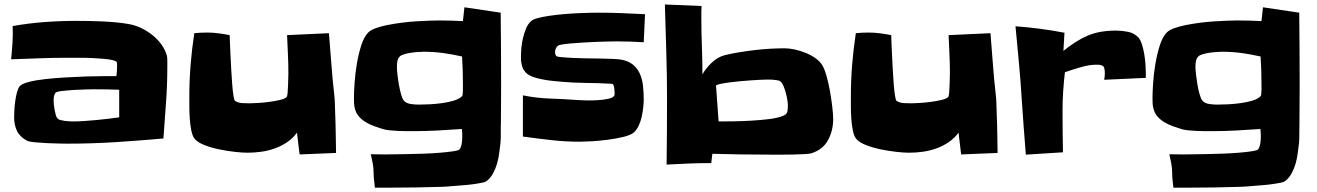

<svg xmlns="http://www.w3.org/2000/svg" viewBox="-20 -742 5962 869"><path d="M737.3 -440.4Q737.3 -358.4 731.4 -277.3Q725.6 -196.3 719.7 -115.2Q610.4 -105.5 502 -98.6Q393.6 -91.8 284.2 -91.8Q274.4 -91.8 248 -92.3Q221.7 -92.8 192.4 -94.2Q163.1 -95.7 136.7 -98.1Q110.4 -100.6 101.6 -105.5Q69.3 -123 56.6 -149.9Q43.9 -176.8 43.9 -210.9Q43.9 -222.7 44.9 -242.2Q45.9 -261.7 48.8 -283.2Q51.8 -304.7 56.6 -323.2Q61.5 -341.8 68.4 -350.6Q77.1 -362.3 108.4 -370.6Q139.6 -378.9 183.1 -383.8Q226.6 -388.7 276.9 -391.6Q327.1 -394.5 373 -396Q418.9 -397.5 455.1 -397.5Q491.2 -397.5 506.8 -397.5Q509.8 -418.9 509.8 -439.5Q509.8 -441.4 509.8 -449.7Q509.8 -458 508.8 -460Q505.9 -465.8 490.2 -469.7Q474.6 -473.6 451.7 -475.6Q428.7 -477.5 401.9 -479Q375 -480.5 349.6 -480.5Q324.2 -480.5 304.7 -480.5Q285.2 -480.5 276.4 -480.5Q214.8 -480.5 153.3 -478Q91.8 -475.6 30.3 -473.6Q34.2 -510.7 36.6 -548.8Q39.1 -586.9 37.1 -624Q108.4 -636.7 180.2 -642.1Q252 -647.5 325.2 -647.5Q351.6 -647.5 382.8 -647Q414.1 -646.5 445.3 -645Q476.6 -643.6 507.3 -640.6Q538.1 -637.7 564.5 -632.8Q591.8 -627.9 618.7 -615.2Q645.5 -602.5 668.9 -584Q692.4 -565.4 710 -541.5Q727.5 -517.6 735.4 -490.2Q736.3 -487.3 736.8 -480.5Q737.3 -473.6 737.3 -465.3Q737.3 -457 737.3 -450.2Q737.3 -443.4 737.3 -440.4ZM519.5 -210.9V-335.9Q491.2 -336.9 462.9 -337.4Q434.6 -337.9 406.2 -337.9Q400.4 -337.9 373.5 -337.4Q346.7 -336.9 315.9 -335Q285.2 -333 259.8 -330.1Q234.4 -327.1 230.5 -321.3Q225.6 -313.5 224.1 -305.2Q222.7 -296.9 222.7 -288.1Q222.7 -281.2 223.6 -269.5Q224.6 -257.8 227.1 -245.1Q229.5 -232.4 232.4 -221.7Q235.4 -210.9 240.2 -206.1Q244.1 -201.2 253.4 -198.7Q262.7 -196.3 273.4 -194.8Q284.2 -193.4 294.9 -192.9Q305.7 -192.4 311.5 -192.4Q335 -192.4 361.8 -194.3Q388.7 -196.3 416.5 -198.7Q444.3 -201.2 470.7 -204.6Q497.1 -208 519.5 -210.9Z M1501 -49.8 1335.9 -43 1324.2 -141.6Q1305.7 -116.2 1279.8 -98.6Q1253.9 -81.1 1224.1 -70.3Q1194.3 -59.6 1162.6 -55.2Q1130.9 -50.8 1100.6 -50.8Q1077.1 -50.8 1042.5 -54.7Q1007.8 -58.6 972.2 -65.9Q936.5 -73.2 906.2 -85Q876 -96.7 862.3 -112.3Q851.6 -124 846.2 -149.9Q840.8 -175.8 838.9 -205.1Q836.9 -234.4 836.9 -261.7Q836.9 -289.1 836.9 -305.7Q836.9 -378.9 842.8 -450.2Q848.6 -521.5 859.4 -591.8Q886.7 -594.7 918 -594.7Q943.4 -594.7 968.8 -591.3Q994.1 -587.9 1019.5 -583Q1019.5 -578.1 1020.5 -554.7Q1021.5 -531.2 1022.9 -499Q1024.4 -466.8 1026.4 -430.2Q1028.3 -393.6 1030.8 -362.3Q1033.2 -331.1 1036.6 -309.1Q1040 -287.1 1043.9 -285.2Q1058.6 -276.4 1076.2 -275.4Q1093.8 -274.4 1110.4 -274.4Q1122.1 -274.4 1147 -275.9Q1171.9 -277.3 1198.2 -280.8Q1224.6 -284.2 1247.1 -289.6Q1269.5 -294.9 1277.3 -302.7Q1280.3 -305.7 1281.7 -321.3Q1283.2 -336.9 1283.7 -355.5Q1284.2 -374 1284.7 -390.1Q1285.2 -406.2 1285.2 -409.2Q1285.2 -453.1 1283.2 -496.1Q1281.2 -539.1 1279.3 -583L1468.8 -591.8Q1474.6 -523.4 1479.5 -455.6Q1484.4 -387.7 1492.2 -319.3Q1495.1 -296.9 1495.6 -273.4Q1496.1 -250 1497.1 -226.6Q1499 -182.6 1499.5 -138.7Q1500 -94.7 1501 -49.8Z M2248 -345.7Q2248 -304.7 2247.6 -264.2Q2247.1 -223.6 2247.1 -182.6Q2246.1 -161.1 2246.6 -138.7Q2247.1 -116.2 2245.1 -93.8Q2242.2 -72.3 2239.3 -48.3Q2236.3 -24.4 2229.5 -1Q2222.7 22.5 2211.4 43Q2200.2 63.5 2181.6 78.1Q2176.8 82 2162.1 85Q2147.5 87.9 2127.9 90.8Q2108.4 93.8 2085.9 95.7Q2063.5 97.7 2043 99.1Q2022.5 100.6 2005.9 102.1Q1989.3 103.5 1982.4 103.5Q1920.9 105.5 1860.8 106.4Q1800.8 107.4 1739.3 107.4H1676.8Q1674.8 90.8 1672.9 73.2Q1670.9 55.7 1670.9 38.1Q1670.9 18.6 1667 -2.4Q1663.1 -23.4 1658.2 -43.9L1722.7 -43Q1728.5 -43 1755.4 -43.5Q1782.2 -43.9 1818.4 -44.4Q1854.5 -44.9 1896 -46.4Q1937.5 -47.9 1972.7 -50.8Q2007.8 -53.7 2032.7 -57.6Q2057.6 -61.5 2060.5 -66.4Q2068.4 -79.1 2070.3 -95.2Q2072.3 -111.3 2072.3 -126Q2072.3 -133.8 2071.8 -142.1Q2071.3 -150.4 2070.3 -158.2Q2015.6 -154.3 1961.9 -151.4Q1908.2 -148.4 1852.5 -148.4Q1839.8 -148.4 1820.8 -148.4Q1801.8 -148.4 1781.7 -149.4Q1761.7 -150.4 1742.7 -152.3Q1723.6 -154.3 1711.9 -158.2Q1692.4 -164.1 1672.4 -171.4Q1652.3 -178.7 1634.8 -189.5Q1617.2 -200.2 1604 -215.3Q1590.8 -230.5 1585.9 -252Q1583 -262.7 1582.5 -275.4Q1582 -288.1 1582 -298.8Q1582 -326.2 1585 -368.2Q1587.9 -410.2 1595.2 -453.6Q1602.5 -497.1 1614.7 -535.6Q1627 -574.2 1645.5 -593.8Q1656.2 -605.5 1680.2 -614.3Q1704.1 -623 1734.4 -628.9Q1764.6 -634.8 1798.3 -639.2Q1832 -643.6 1864.3 -645.5Q1896.5 -647.5 1923.3 -648.4Q1950.2 -649.4 1965.8 -649.4Q2020.5 -649.4 2075.2 -646.5L2082 -709L2246.1 -684.6Q2247.1 -599.6 2247.6 -515.6Q2248 -431.6 2248 -345.7ZM2075.2 -364.3Q2075.2 -395.5 2074.2 -425.3Q2073.2 -455.1 2071.3 -486.3Q2028.3 -496.1 1985.4 -502Q1942.4 -507.8 1897.5 -507.8Q1889.6 -507.8 1874 -506.8Q1858.4 -505.9 1841.3 -503.4Q1824.2 -501 1809.6 -496.6Q1794.9 -492.2 1789.1 -486.3Q1780.3 -476.6 1778.3 -463.9Q1776.4 -451.2 1776.4 -438.5Q1776.4 -427.7 1778.8 -405.8Q1781.2 -383.8 1785.2 -360.4Q1789.1 -336.9 1794.9 -316.4Q1800.8 -295.9 1806.6 -288.1Q1812.5 -280.3 1821.3 -276.4Q1830.1 -272.5 1840.3 -271Q1850.6 -269.5 1860.8 -269Q1871.1 -268.6 1878.9 -268.6Q1898.4 -268.6 1926.3 -270Q1954.1 -271.5 1981.9 -275.4Q2009.8 -279.3 2034.2 -286.6Q2058.6 -293.9 2071.3 -306.6Q2073.2 -307.6 2074.2 -316.4Q2075.2 -325.2 2075.2 -335Q2075.2 -344.7 2075.2 -353.5Q2075.2 -362.3 2075.2 -364.3Z M2899.4 -677.7 2893.6 -550.8Q2863.3 -552.7 2833 -553.7Q2802.7 -554.7 2772.5 -554.7Q2759.8 -554.7 2736.3 -554.2Q2712.9 -553.7 2684.1 -552.7Q2655.3 -551.8 2625 -549.8Q2594.7 -547.9 2569.3 -545.9Q2543.9 -543.9 2526.4 -541Q2508.8 -538.1 2504.9 -535.2Q2492.2 -522.5 2492.2 -505.9Q2492.2 -495.1 2498 -488.3Q2500 -485.4 2519.5 -483.4Q2539.1 -481.4 2567.4 -480Q2595.7 -478.5 2629.4 -478Q2663.1 -477.5 2693.8 -477.1Q2724.6 -476.6 2748.5 -475.6Q2772.5 -474.6 2782.2 -473.6Q2819.3 -468.8 2841.3 -452.1Q2863.3 -435.5 2875 -410.6Q2886.7 -385.7 2890.1 -354.5Q2893.6 -323.2 2893.6 -291Q2893.6 -275.4 2891.1 -253.9Q2888.7 -232.4 2883.8 -210.9Q2878.9 -189.5 2869.6 -170.9Q2860.4 -152.3 2847.7 -141.6Q2833 -129.9 2800.3 -122.1Q2767.6 -114.3 2730 -109.4Q2692.4 -104.5 2657.2 -102.5Q2622.1 -100.6 2603.5 -100.6Q2539.1 -100.6 2474.6 -107.9Q2410.2 -115.2 2346.7 -124V-310.5Q2408.2 -297.9 2470.2 -295.9Q2532.2 -293.9 2594.7 -289.1Q2607.4 -288.1 2633.3 -287.6Q2659.2 -287.1 2685.5 -288.6Q2711.9 -290 2733.4 -294.9Q2754.9 -299.8 2759.8 -308.6Q2761.7 -311.5 2761.7 -315.4Q2761.7 -319.3 2761.7 -322.3Q2761.7 -330.1 2760.3 -342.3Q2758.8 -354.5 2753.9 -361.3Q2752.9 -362.3 2747.1 -362.8Q2741.2 -363.3 2740.2 -363.3Q2685.5 -366.2 2630.9 -366.7Q2576.2 -367.2 2520.5 -372.1Q2498 -374 2475.1 -376.5Q2452.1 -378.9 2429.7 -383.8Q2411.1 -387.7 2396 -392.6Q2380.9 -397.5 2369.6 -405.3Q2358.4 -413.1 2350.6 -425.3Q2342.8 -437.5 2339.8 -458Q2337.9 -464.8 2337.9 -471.2Q2337.9 -477.5 2337.9 -485.4Q2337.9 -502.9 2339.8 -525.4Q2341.8 -547.9 2347.2 -570.3Q2352.5 -592.8 2360.8 -612.8Q2369.1 -632.8 2382.8 -645.5Q2391.6 -654.3 2414.1 -660.2Q2436.5 -666 2465.8 -670.4Q2495.1 -674.8 2528.3 -677.7Q2561.5 -680.7 2592.3 -682.1Q2623 -683.6 2647.9 -684.1Q2672.9 -684.6 2685.5 -684.6Q2740.2 -684.6 2793.5 -682.6Q2846.7 -680.7 2899.4 -677.7Z M3751 -203.1Q3751 -150.4 3727.5 -107.4Q3704.1 -64.5 3651.4 -47.9Q3643.6 -45.9 3619.1 -44.4Q3594.7 -43 3566.4 -42.5Q3538.1 -42 3512.7 -42Q3487.3 -42 3479.5 -42Q3410.2 -42 3341.3 -43Q3272.5 -43.9 3204.1 -45.9L3199.2 -3.9Q3149.4 -3.9 3098.6 -2Q3047.9 0 2997.1 2.9Q2998 -72.3 2998.5 -146.5Q2999 -220.7 2999 -295.9Q2999 -403.3 2995.6 -509.3Q2992.2 -615.2 2989.3 -721.7L3155.3 -714.8Q3154.3 -702.1 3154.3 -689Q3154.3 -675.8 3154.3 -662.1Q3154.3 -597.7 3156.7 -533.7Q3159.2 -469.7 3159.2 -405.3Q3174.8 -433.6 3202.1 -459Q3229.5 -484.4 3259.8 -492.2Q3287.1 -499 3322.3 -504.9Q3357.4 -510.7 3394 -515.1Q3430.7 -519.5 3466.8 -521.5Q3502.9 -523.4 3531.2 -523.4Q3551.8 -523.4 3576.7 -518.1Q3601.6 -512.7 3626 -502.9Q3650.4 -493.2 3670.4 -479Q3690.4 -464.8 3702.1 -446.3Q3711.9 -429.7 3721.2 -397Q3730.5 -364.3 3736.8 -327.6Q3743.2 -291 3747.1 -256.8Q3751 -222.7 3751 -203.1ZM3545.9 -264.6Q3545.9 -274.4 3543.5 -290Q3541 -305.7 3536.6 -321.8Q3532.2 -337.9 3526.4 -352.1Q3520.5 -366.2 3512.7 -373Q3508.8 -377 3500 -378.4Q3491.2 -379.9 3481.9 -380.9Q3472.7 -381.8 3463.4 -381.8Q3454.1 -381.8 3449.2 -381.8Q3440.4 -381.8 3421.9 -380.9Q3403.3 -379.9 3379.9 -378.4Q3356.4 -377 3330.6 -374.5Q3304.7 -372.1 3282.2 -369.1Q3259.8 -366.2 3243.2 -362.8Q3226.6 -359.4 3220.7 -355.5L3232.4 -192.4Q3257.8 -192.4 3297.4 -192.9Q3336.9 -193.4 3379.4 -195.8Q3421.9 -198.2 3461.4 -203.1Q3501 -208 3524.4 -217.8Q3541 -224.6 3543.5 -236.3Q3545.9 -248 3545.9 -264.6Z M4495.1 -49.8 4330.1 -43 4318.4 -141.6Q4299.8 -116.2 4273.9 -98.6Q4248 -81.1 4218.3 -70.3Q4188.5 -59.6 4156.7 -55.2Q4125 -50.8 4094.7 -50.8Q4071.3 -50.8 4036.6 -54.7Q4002 -58.6 3966.3 -65.9Q3930.7 -73.2 3900.4 -85Q3870.1 -96.7 3856.4 -112.3Q3845.7 -124 3840.3 -149.9Q3835 -175.8 3833 -205.1Q3831.1 -234.4 3831.1 -261.7Q3831.1 -289.1 3831.1 -305.7Q3831.1 -378.9 3836.9 -450.2Q3842.8 -521.5 3853.5 -591.8Q3880.9 -594.7 3912.1 -594.7Q3937.5 -594.7 3962.9 -591.3Q3988.3 -587.9 4013.7 -583Q4013.7 -578.1 4014.6 -554.7Q4015.6 -531.2 4017.1 -499Q4018.6 -466.8 4020.5 -430.2Q4022.5 -393.6 4024.9 -362.3Q4027.3 -331.1 4030.8 -309.1Q4034.2 -287.1 4038.1 -285.2Q4052.7 -276.4 4070.3 -275.4Q4087.9 -274.4 4104.5 -274.4Q4116.2 -274.4 4141.1 -275.9Q4166 -277.3 4192.4 -280.8Q4218.8 -284.2 4241.2 -289.6Q4263.7 -294.9 4271.5 -302.7Q4274.4 -305.7 4275.9 -321.3Q4277.3 -336.9 4277.8 -355.5Q4278.3 -374 4278.8 -390.1Q4279.3 -406.2 4279.3 -409.2Q4279.3 -453.1 4277.3 -496.1Q4275.4 -539.1 4273.4 -583L4462.9 -591.8Q4468.8 -523.4 4473.6 -455.6Q4478.5 -387.7 4486.3 -319.3Q4489.3 -296.9 4489.7 -273.4Q4490.2 -250 4491.2 -226.6Q4493.2 -182.6 4493.7 -138.7Q4494.1 -94.7 4495.1 -49.8Z M5166 -412.1V-389.6L4977.5 -380.9Q4980.5 -393.6 4980.5 -410.2Q4980.5 -434.6 4973.6 -441.9Q4966.8 -449.2 4943.4 -449.2Q4910.2 -449.2 4870.1 -437.5Q4830.1 -425.8 4799.8 -415Q4794.9 -372.1 4792 -329.1Q4789.1 -286.1 4789.1 -243.2Q4789.1 -195.3 4789.6 -147.9Q4790 -100.6 4791 -52.7L4623 -42Q4618.2 -104.5 4613.3 -166.5Q4608.4 -228.5 4604.5 -291Q4599.6 -374 4591.8 -456.5Q4584 -539.1 4576.2 -623Q4631.8 -619.1 4687 -611.8Q4742.2 -604.5 4797.9 -593.8L4793 -511.7Q4822.3 -535.2 4849.1 -552.2Q4876 -569.3 4903.8 -581.1Q4931.6 -592.8 4962.9 -598.1Q4994.1 -603.5 5032.2 -603.5Q5057.6 -603.5 5085 -598.1Q5112.3 -592.8 5131.8 -573.2Q5141.6 -562.5 5148.4 -541Q5155.3 -519.5 5159.2 -495.6Q5163.1 -471.7 5164.6 -448.7Q5166 -425.8 5166 -412.1Z M5862.3 -345.7Q5862.3 -304.7 5861.8 -264.2Q5861.3 -223.6 5861.3 -182.6Q5860.4 -161.1 5860.8 -138.7Q5861.3 -116.2 5859.4 -93.8Q5856.4 -72.3 5853.5 -48.3Q5850.6 -24.4 5843.8 -1Q5836.9 22.5 5825.7 43Q5814.5 63.5 5795.9 78.1Q5791 82 5776.4 85Q5761.7 87.9 5742.2 90.8Q5722.7 93.8 5700.2 95.7Q5677.7 97.7 5657.2 99.1Q5636.7 100.6 5620.1 102.1Q5603.5 103.5 5596.7 103.5Q5535.2 105.5 5475.1 106.4Q5415 107.4 5353.5 107.4H5291Q5289.1 90.8 5287.1 73.2Q5285.2 55.7 5285.2 38.1Q5285.2 18.6 5281.2 -2.4Q5277.3 -23.4 5272.5 -43.9L5336.9 -43Q5342.8 -43 5369.6 -43.5Q5396.5 -43.9 5432.6 -44.4Q5468.8 -44.9 5510.3 -46.4Q5551.8 -47.9 5586.9 -50.8Q5622.1 -53.7 5647 -57.6Q5671.9 -61.5 5674.8 -66.4Q5682.6 -79.1 5684.6 -95.2Q5686.5 -111.3 5686.5 -126Q5686.5 -133.8 5686 -142.1Q5685.5 -150.4 5684.6 -158.2Q5629.9 -154.3 5576.2 -151.4Q5522.5 -148.4 5466.8 -148.4Q5454.1 -148.4 5435.1 -148.4Q5416 -148.4 5396 -149.4Q5376 -150.4 5356.9 -152.3Q5337.9 -154.3 5326.2 -158.2Q5306.6 -164.1 5286.6 -171.4Q5266.6 -178.7 5249 -189.5Q5231.4 -200.2 5218.3 -215.3Q5205.1 -230.5 5200.2 -252Q5197.3 -262.7 5196.8 -275.4Q5196.3 -288.1 5196.3 -298.8Q5196.3 -326.2 5199.2 -368.2Q5202.1 -410.2 5209.5 -453.6Q5216.8 -497.1 5229 -535.6Q5241.2 -574.2 5259.8 -593.8Q5270.5 -605.5 5294.4 -614.3Q5318.4 -623 5348.6 -628.9Q5378.9 -634.8 5412.6 -639.2Q5446.3 -643.6 5478.5 -645.5Q5510.7 -647.5 5537.6 -648.4Q5564.5 -649.4 5580.1 -649.4Q5634.8 -649.4 5689.5 -646.5L5696.3 -709L5860.4 -684.6Q5861.3 -599.6 5861.8 -515.6Q5862.3 -431.6 5862.3 -345.7ZM5689.5 -364.3Q5689.5 -395.5 5688.5 -425.3Q5687.5 -455.1 5685.5 -486.3Q5642.6 -496.1 5599.6 -502Q5556.6 -507.8 5511.7 -507.8Q5503.9 -507.8 5488.3 -506.8Q5472.7 -505.9 5455.6 -503.4Q5438.5 -501 5423.8 -496.6Q5409.2 -492.2 5403.3 -486.3Q5394.5 -476.6 5392.6 -463.9Q5390.6 -451.2 5390.6 -438.5Q5390.6 -427.7 5393.1 -405.8Q5395.5 -383.8 5399.4 -360.4Q5403.3 -336.9 5409.2 -316.4Q5415 -295.9 5420.9 -288.1Q5426.8 -280.3 5435.5 -276.4Q5444.3 -272.5 5454.6 -271Q5464.8 -269.5 5475.1 -269Q5485.4 -268.6 5493.2 -268.6Q5512.7 -268.6 5540.5 -270Q5568.4 -271.5 5596.2 -275.4Q5624 -279.3 5648.4 -286.6Q5672.9 -293.9 5685.5 -306.6Q5687.5 -307.6 5688.5 -316.4Q5689.5 -325.2 5689.5 -335Q5689.5 -344.7 5689.5 -353.5Q5689.5 -362.3 5689.5 -364.3Z"/></svg>

Font: Slackey
Style: Regular
Weight: 400
Designer: Squid
Foundry: Font Diner, Inc DBA Sideshow
Version: Version 1.001